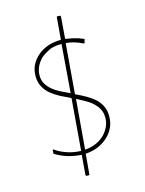

<svg xmlns="http://www.w3.org/2000/svg" viewBox="-109 -675 635 839"><g transform="rotate(-15 208.5 -256.0)"><path d="M339.8 -128.9Q339.8 -101.6 329.6 -79.1Q319.3 -56.6 299.8 -38.6Q280.3 -20.5 254.9 -9.8Q230.5 0.5 199.2 2.9H198.2L189.9 97.2H175.8L172.9 92.8L180.2 2.9H179.2Q145.5 0.5 116.7 -8.3Q88.9 -17.1 62 -33.2L63 -50.8L66.9 -51.8Q88.4 -35.6 120.1 -24.9Q149.4 -15.1 181.2 -14.2H182.1L201.2 -248Q181.2 -257.3 154.3 -271Q134.8 -281.2 113.8 -297.9Q96.7 -311.5 85 -333.5Q74.2 -353.5 74.2 -380.9Q74.2 -408.7 85 -430.7Q95.7 -452.6 116.2 -470.2Q135.7 -486.8 162.6 -496.6Q188.5 -505.9 221.2 -505.9H222.2L231 -608.9H246.1L249 -605L241.2 -504.9H242.2Q258.8 -502.4 276.9 -498.5Q297.4 -494.1 323.2 -482.9L318.8 -465.8L314 -464.8Q275.9 -483.9 240.2 -486.8H238.8L220.2 -261.2L221.2 -259.8Q244.1 -249.5 267.1 -236.3Q288.6 -224.1 305.2 -209Q320.8 -194.8 330.6 -174.3Q339.8 -155.3 339.8 -128.9ZM91.8 -378.9Q91.8 -357.4 101.6 -340.8Q110.4 -325.7 126.5 -312Q139.6 -300.8 162.1 -289.1Q179.2 -280.3 202.1 -270L203.1 -269L220.2 -486.8V-487.8H219.2Q183.1 -487.8 161.1 -476.6Q137.7 -464.4 125 -453.1Q91.8 -419.9 91.8 -378.9ZM201.2 -15.1Q253.9 -18.6 290 -53.2Q305.2 -69.8 313.5 -87.9Q321.8 -106 321.8 -127Q321.8 -149.4 313.5 -165.5Q305.2 -181.2 291 -194.8Q277.3 -208 258.8 -218.3Q234.4 -231.9 221.2 -238.8H219.2L200.2 -15.1Z"/></g></svg>

Font: Datalegreya
Style: Gradient
Weight: 400
Designer: Figs Lab
Foundry: Figs Lab
Version: Version 1.002;PS 001.002;hotconv 1.0.70;makeotf.lib2.5.58329